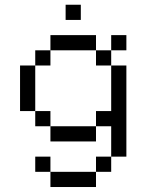

<svg xmlns="http://www.w3.org/2000/svg" viewBox="-20 -582 602 790"><path d="M62.5 -312.5V-125H125V-312.5ZM125 125H187.5V62.5H125ZM125 -62.5H187.5V-125H125ZM125 -312.5H187.5V-375H125ZM187.5 187.5H375V125H187.5ZM187.5 0H375V-62.5H187.5ZM187.5 -375H375V-437.5H187.5ZM250 -500H312.5V-562.5H250ZM375 125H437.5V62.5H375ZM375 -62.5H437.5V62.5H500V-312.5H437.5V-125H375ZM375 -312.5H437.5V-375H375ZM437.5 -375H500V-437.5H437.5Z"/></svg>

Font: ChillMoonMono
Style: Regular
Weight: 400
Designer: Warren2060
Foundry: ChillType
Version: Version 1.000;Glyphs 3.1.1 (3135)